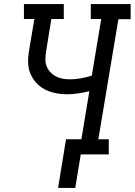

<svg xmlns="http://www.w3.org/2000/svg" viewBox="-20 -755 659 939"><path d="M264 164 303 -74H378L417 -309Q389 -302 361.5 -298Q334 -294 306 -294Q284 -294 262.5 -297.5Q241 -301 221 -308Q201 -315 183.5 -327Q166 -339 153 -354.5Q140 -370 131 -389.5Q122 -409 119 -430.5Q116 -452 118 -474Q120 -496 124 -519L148 -662H97V-735H292V-662H231L206 -507Q203 -488 202 -469.5Q201 -451 207 -434Q213 -417 224.5 -404Q236 -391 251.5 -382.5Q267 -374 285 -370.5Q303 -367 322 -367Q349 -367 376 -372Q403 -377 429 -385L475 -662H424V-735H619V-661H559L461 -74H512V0H375L348 164Z"/></svg>

Font: Iosevka Etoile Oblique
Style: Regular
Weight: 400
Italic angle: -9°
Designer: Belleve Invis
Foundry: Belleve Invis
Version: Version 15.5.2; ttfautohint (v1.8.4)